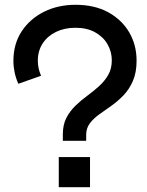

<svg xmlns="http://www.w3.org/2000/svg" viewBox="-20 -782 612 802"><path d="M56.5 -432Q46 -456 41 -480Q36 -504 36 -528Q36 -598.5 70.5 -651Q105 -703.5 163.8 -732.8Q222.5 -762 295 -762Q375 -762 432 -730.8Q489 -699.5 519.8 -646.8Q550.5 -594 550.5 -529Q550.5 -479 535.2 -444Q520 -409 496 -384Q472 -359 445.2 -340.2Q418.5 -321.5 394.5 -304.2Q370.5 -287 355.2 -266.8Q340 -246.5 340 -219V-194H242.5V-221Q242.5 -261 257.2 -289.5Q272 -318 295.2 -340.5Q318.5 -363 344.8 -382.2Q371 -401.5 394 -422.2Q417 -443 432 -469Q447 -495 447 -530Q447 -566 429.2 -597Q411.5 -628 377.5 -647Q343.5 -666 295 -666Q250 -666 214.5 -649Q179 -632 158.5 -601Q138 -570 138 -528Q138 -512.5 141.2 -497.2Q144.5 -482 151.5 -465.5ZM225.5 -126H356V0H225.5Z"/></svg>

Font: Hepta Slab ExtraLight Medium
Style: Regular
Weight: 500
Version: Version 1.100